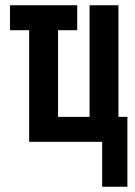

<svg xmlns="http://www.w3.org/2000/svg" viewBox="-20 -540 515 731"><path d="M369 171V0H91V-425H18V-520H274V-425H201V-95H321V-520H431V-95H465V171Z"/></svg>

Font: Iosevka QP
Style: Bold
Weight: 700
Designer: Belleve Invis
Foundry: Belleve Invis
Version: Version 20.0.0; ttfautohint (v1.8.4)